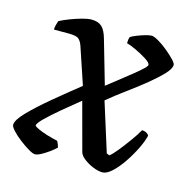

<svg xmlns="http://www.w3.org/2000/svg" viewBox="-89 -581 666 663"><g transform="rotate(15 244.5 -250.0)"><path d="M91 0Q83 0 67 -9.5Q51 -19 33.5 -32.5Q16 -46 4 -59Q-8 -72 -8 -79Q-8 -96 21.5 -126.5Q51 -157 96.5 -195Q142 -233 190 -271L146 -402Q141 -417 132.5 -425Q124 -433 97 -433H43Q43 -441 45.5 -450.5Q48 -460 50 -465Q65 -473 86 -481Q107 -489 127 -494.5Q147 -500 160 -500Q184 -500 197 -488Q210 -476 218 -447L263 -291Q292 -314 321.5 -337Q351 -360 370.5 -377Q390 -394 390 -399Q390 -407 372 -418.5Q354 -430 332.5 -440Q311 -450 299 -453Q299 -459 300 -466Q301 -473 303 -476Q311 -481 325 -486.5Q339 -492 353 -496Q367 -500 375 -500Q383 -500 399.5 -490.5Q416 -481 433 -467Q450 -453 462 -440.5Q474 -428 474 -422Q474 -408 454.5 -387.5Q435 -367 405 -342.5Q375 -318 340 -292.5Q305 -267 275 -242L330 -67L340 -63Q350 -70 366.5 -90.5Q383 -111 400 -134.5Q417 -158 427 -176Q436 -176 443 -172Q450 -168 452 -163Q447 -142 433.5 -114.5Q420 -87 402 -60.5Q384 -34 365.5 -17Q347 0 332 0Q317 0 298.5 -7.5Q280 -15 265 -26.5Q250 -38 247 -50L201 -221Q170 -196 139.5 -170.5Q109 -145 88.5 -125Q68 -105 68 -97Q68 -94 81.5 -87.5Q95 -81 114.5 -75Q134 -69 153 -65Q156 -60 158.5 -53.5Q161 -47 162 -43Q153 -34 139 -24Q125 -14 112 -7Q99 0 91 0Z"/></g></svg>

Font: Texturina
Style: Italic
Weight: 400
Italic angle: -11°
Designer: Guillermo Torres Carreño
Foundry: Omnibus-Type
Version: Version 1.002; ttfautohint (v1.8.3)